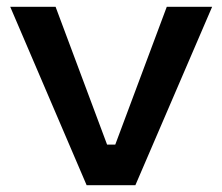

<svg xmlns="http://www.w3.org/2000/svg" viewBox="-20 -543 652 563"><path d="M234 0 10 -523H143L294 -119H318L469 -523H602L377 0Z"/></svg>

Font: Tomorrow Medium
Style: Regular
Weight: 500
Designer: Tony de Marco, Monica Rizzolli
Foundry: Just in Type
Version: Version 2.002